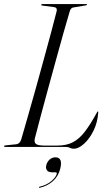

<svg xmlns="http://www.w3.org/2000/svg" viewBox="-25 -720 514 941"><path d="M297.5 0H0.5Q-5 0 -5 -3Q-5 -7 1.5 -7.5L55 -13Q71.5 -14.5 79 -36.5Q92 -81.5 110.2 -144.8Q128.5 -208 148.5 -280Q168.5 -352 188.2 -423.8Q208 -495.5 224.8 -558.5Q241.5 -621.5 253 -666.5Q256 -683 240.5 -685L183.5 -692.5Q177 -693.5 177 -696.5Q177 -700 181.5 -700H397.5Q401.5 -700 401.5 -697.5Q401.5 -694.5 395 -693.5L335 -683.5Q321.5 -682 316.5 -663.5Q303 -618.5 285.2 -555.5Q267.5 -492.5 248 -421.2Q228.5 -350 209 -279Q189.5 -208 173.2 -146.5Q157 -85 146 -42.5Q141 -23 151 -14.8Q161 -6.5 193 -6.5H257Q301 -6.5 332.8 -23.2Q364.5 -40 391.5 -75.5Q418.5 -111 448.5 -166Q452.5 -174 454.5 -174Q457 -174 456.5 -168.5Q453 -119 433 -78.8Q413 -38.5 386.2 -14.8Q359.5 9 337 9Q325.5 9 317.8 4.5Q310 0 297.5 0ZM231 124.5Q211.5 124.5 204.8 114.2Q198 104 202 89Q206.5 72 218.8 61.5Q231 51 246.5 51Q284.5 51 270 108Q260.5 145 233.5 168.5Q206.5 192 170.5 200Q166 201.5 166 199Q166 196 169 195Q202.5 187.5 225.5 168.5Q248.5 149.5 253 132.5Q254.5 124.5 248 124.5Z"/></svg>

Font: Fraunces 144pt S000 Light
Style: Italic
Weight: 300
Italic angle: -16°
Version: Version 1.000; ttfautohint (v1.8.3)